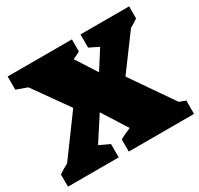

<svg xmlns="http://www.w3.org/2000/svg" viewBox="-156 -834 1047 1009"><g transform="rotate(-30 367.5 -330.0)"><path d="M-15 0V-74Q13 -93 42 -108L216 -345L66 -556L0 -580V-660H390V-587Q369 -575 346 -565L427 -439L499 -552L442 -580V-660H737V-587Q714 -570 689 -557L536 -350L712 -95L750 -81V0H354V-74Q386 -91 420 -105L325 -255L231 -110L293 -81V0Z"/></g></svg>

Font: Piazzolla SC Black
Style: Regular
Weight: 900
Designer: Juan Pablo del Peral
Foundry: Huerta Tipografica
Version: Version 1.330